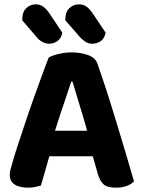

<svg xmlns="http://www.w3.org/2000/svg" viewBox="-20 -857 659 887"><path d="M315 -480H309Q299 -448 285.5 -409Q272 -370 258 -327.5Q244 -285 231 -243L213 -153Q207 -134 201.5 -113Q196 -92 190 -72Q184 -52 179 -34Q174 -16 169 0Q158 3 144 6.5Q130 10 111 10Q69 10 47 -5Q25 -20 25 -49Q25 -61 28.5 -74Q32 -87 37 -104Q46 -137 62.5 -187Q79 -237 98.5 -295.5Q118 -354 138.5 -411Q159 -468 176.5 -516Q194 -564 205 -591Q219 -600 249.5 -607.5Q280 -615 310 -615Q353 -615 387 -602.5Q421 -590 430 -563Q449 -510 471.5 -440.5Q494 -371 517 -295Q540 -219 561.5 -147.5Q583 -76 599 -19Q588 -7 567 1.5Q546 10 517 10Q476 10 459 -5Q442 -20 433 -50L401 -162L384 -247Q372 -292 359 -334Q346 -376 335 -413.5Q324 -451 315 -480ZM146 -135 205 -253H439L459 -135ZM149 -686 83 -763V-769Q83 -802 101.5 -819.5Q120 -837 145 -837Q165 -837 180 -826Q195 -815 207 -797L268 -706Q262 -678 244.5 -666.5Q227 -655 207 -655Q190 -655 174.5 -664Q159 -673 149 -686ZM349 -686 282 -763V-769Q282 -802 300.5 -819.5Q319 -837 345 -837Q365 -837 380 -826Q395 -815 407 -797L468 -706Q462 -678 444.5 -666.5Q427 -655 406 -655Q388 -655 374 -664.5Q360 -674 349 -686Z"/></svg>

Font: Baloo Bhaijaan 2
Style: Bold
Weight: 700
Designer: Sanskriti Dholi, Noopur Datye and Ek Type
Foundry: Ek Type
Version: Version 1.701